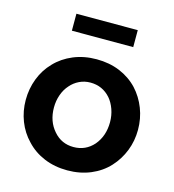

<svg xmlns="http://www.w3.org/2000/svg" viewBox="-108 -807 822 907"><g transform="rotate(15 303.0 -353.0)"><path d="M454 -716H154V-633H454ZM504 -72Q539 -110 558 -158.5Q577 -207 577 -261Q577 -316 558 -365Q539 -414 504 -452Q467 -491 416 -512Q365 -533 303 -533Q241 -533 189.5 -511.5Q138 -490 102 -452Q66 -415 47 -365.5Q28 -316 28 -261Q28 -207 47 -158Q66 -109 102 -72Q138 -33 189.5 -11.5Q241 10 303 10Q365 10 416.5 -11.5Q468 -33 504 -72ZM206 -374Q224 -395 249 -407Q274 -419 303 -419Q362 -419 401 -375Q419 -354 429.5 -324.5Q440 -295 440 -262Q440 -194 401 -148Q362 -104 303 -104Q244 -104 206 -148Q166 -193 166 -261Q166 -294 176.5 -323.5Q187 -353 206 -374Z"/></g></svg>

Font: RT Raleway Bold
Style: Regular
Weight: 400
Designer: Matt McInerney, Pablo Impallari, Rodrigo Fuenzalida — Edited by Milan Moffatt in April 2016
Foundry: Matt McInerney, Pablo Impallari, Rodrigo Fuenzalida — Edited by Milan Moffatt in April 2016
Version: Version 3.001